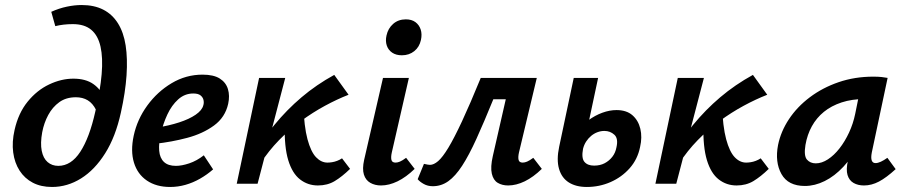

<svg xmlns="http://www.w3.org/2000/svg" viewBox="-20 -731 3605 764"><path d="M187 13Q143 13 110.5 -4Q78 -21 58 -52Q38 -83 32.5 -124.5Q27 -166 38 -214Q53 -281 90 -326.5Q127 -372 175.5 -395Q224 -418 272 -418Q321 -418 351.5 -396.5Q382 -375 395 -340L362 -294Q349 -320 329 -332Q309 -344 282 -344Q243 -344 216 -324.5Q189 -305 172 -273.5Q155 -242 148 -205Q140 -161 146 -131Q152 -101 169.5 -86Q187 -71 212 -71Q263 -71 299.5 -127Q336 -183 359 -286Q379 -371 384.5 -436Q390 -501 380 -545.5Q370 -590 343 -612.5Q316 -635 270 -635Q251 -635 233.5 -633Q216 -631 200 -627L184 -684Q215 -698 246 -704.5Q277 -711 305 -711Q355 -711 391 -692.5Q427 -674 449.5 -638Q472 -602 480 -550Q488 -498 483.5 -431Q479 -364 461 -283Q440 -187 398.5 -121Q357 -55 302.5 -21Q248 13 187 13Z M657 13Q602 13 564.5 -12.5Q527 -38 513 -84Q499 -130 512 -191Q526 -256 566 -311Q606 -366 663 -400Q720 -434 786 -434Q830 -434 854.5 -418.5Q879 -403 887 -376.5Q895 -350 888 -318Q876 -264 831.5 -231.5Q787 -199 725 -182.5Q663 -166 598 -159L603 -223Q653 -231 693 -244Q733 -257 758.5 -274.5Q784 -292 789 -312Q792 -321 790 -332Q788 -343 778.5 -351Q769 -359 749 -359Q715 -359 689 -335.5Q663 -312 646 -275.5Q629 -239 620 -199Q611 -160 613.5 -131Q616 -102 632.5 -86.5Q649 -71 680 -71Q703 -71 733 -81Q763 -91 791 -113L828 -57Q804 -36 776 -20Q748 -4 718 4.5Q688 13 657 13Z M1016 -80 979 -102Q1022 -173 1071.5 -233.5Q1121 -294 1180 -344Q1239 -394 1310 -433L1367 -354Q1321 -336 1273 -310Q1225 -284 1178.5 -250Q1132 -216 1090.5 -173.5Q1049 -131 1016 -80ZM922 0 1011 -421H1115L1005 0ZM1245 7Q1205 7 1174 -17Q1143 -41 1127 -93.5Q1111 -146 1113 -233L1187 -314Q1190 -227 1203.5 -177Q1217 -127 1237.5 -105.5Q1258 -84 1283 -84Q1291 -84 1301 -85.5Q1311 -87 1321.5 -91Q1332 -95 1341 -101L1373 -59Q1341 -28 1312 -10.5Q1283 7 1245 7Z M1496 7Q1472 7 1453.5 -3.5Q1435 -14 1428 -36.5Q1421 -59 1429 -95L1504 -421H1607L1539 -124Q1535 -106 1537.5 -95Q1540 -84 1554 -84Q1562 -84 1571.5 -88Q1581 -92 1596 -103L1630 -59Q1596 -26 1562 -9.5Q1528 7 1496 7ZM1579 -511Q1556 -511 1540.5 -521.5Q1525 -532 1519 -550Q1513 -568 1518 -590Q1524 -618 1544.5 -636Q1565 -654 1595 -654Q1618 -654 1633 -643Q1648 -632 1654 -613.5Q1660 -595 1655 -572Q1649 -544 1628.5 -527.5Q1608 -511 1579 -511Z M1702 10Q1682 10 1666 1Q1650 -8 1642 -18L1667 -79Q1676 -77 1681.5 -76Q1687 -75 1691 -75Q1706 -75 1723.5 -90Q1741 -105 1764 -143Q1787 -181 1818.5 -248.5Q1850 -316 1893 -421H2055L2037 -336H1943Q1906 -245 1876 -179Q1846 -113 1819 -71.5Q1792 -30 1764 -10Q1736 10 1702 10ZM2002 7Q1978 7 1960.5 -3.5Q1943 -14 1937 -40Q1931 -66 1941 -110L2012 -421H2116L2045 -124Q2041 -106 2043.5 -95Q2046 -84 2060 -84Q2068 -84 2077.5 -88Q2087 -92 2102 -103L2136 -59Q2102 -26 2068 -9.5Q2034 7 2002 7Z M2315 13Q2272 13 2243.5 -5Q2215 -23 2204.5 -59Q2194 -95 2205 -147L2263 -421H2360L2300 -139Q2293 -102 2305.5 -87Q2318 -72 2344 -72Q2368 -72 2386 -81.5Q2404 -91 2416.5 -107Q2429 -123 2433 -145Q2441 -180 2424.5 -195Q2408 -210 2385 -210Q2371 -210 2357.5 -205Q2344 -200 2332.5 -190.5Q2321 -181 2312.5 -168Q2304 -155 2300 -139H2239Q2252 -175 2273.5 -204Q2295 -233 2321.5 -252.5Q2348 -272 2377 -282.5Q2406 -293 2433 -293Q2473 -293 2496.5 -272.5Q2520 -252 2528 -218.5Q2536 -185 2527 -146Q2517 -97 2485.5 -61.5Q2454 -26 2409.5 -6.5Q2365 13 2315 13Z M2682 -80 2645 -102Q2688 -173 2737.5 -233.5Q2787 -294 2846 -344Q2905 -394 2976 -433L3033 -354Q2987 -336 2939 -310Q2891 -284 2844.5 -250Q2798 -216 2756.5 -173.5Q2715 -131 2682 -80ZM2588 0 2677 -421H2781L2671 0ZM2911 7Q2871 7 2840 -17Q2809 -41 2793 -93.5Q2777 -146 2779 -233L2853 -314Q2856 -227 2869.5 -177Q2883 -127 2903.5 -105.5Q2924 -84 2949 -84Q2957 -84 2967 -85.5Q2977 -87 2987.5 -91Q2998 -95 3007 -101L3039 -59Q3007 -28 2978 -10.5Q2949 7 2911 7Z M3183 9Q3116 9 3089.5 -38.5Q3063 -86 3076 -154Q3087 -208 3119.5 -257Q3152 -306 3202.5 -344Q3253 -382 3317 -404Q3381 -426 3455 -426Q3475 -426 3488 -424.5Q3501 -423 3512 -421L3449 -124Q3441 -82 3464 -82Q3473 -82 3485 -87.5Q3497 -93 3511 -103L3544 -58Q3507 -24 3477.5 -8.5Q3448 7 3418 7Q3394 7 3376.5 -3Q3359 -13 3352.5 -34.5Q3346 -56 3354 -92L3387 -243L3441 -277Q3426 -211 3398.5 -158Q3371 -105 3336 -67.5Q3301 -30 3261.5 -10.5Q3222 9 3183 9ZM3226 -81Q3250 -81 3274.5 -97Q3299 -113 3320.5 -140.5Q3342 -168 3358.5 -203.5Q3375 -239 3383 -278L3403 -377L3458 -334Q3449 -336 3440 -336.5Q3431 -337 3422 -337Q3370 -337 3329 -323.5Q3288 -310 3258.5 -286Q3229 -262 3210.5 -228.5Q3192 -195 3185 -154Q3178 -111 3191 -96Q3204 -81 3226 -81Z"/></svg>

Font: Ysabeau Office
Style: Bold Italic
Weight: 700
Italic angle: -12°
Designer: Christian Thalmann (Catharsis Fonts)
Version: Version 2.001;gftools[0.9.30]; featfreeze: tnum,lnum,ss02